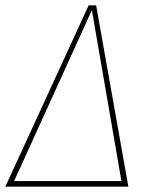

<svg xmlns="http://www.w3.org/2000/svg" viewBox="-29 -701 567 721"><path d="M332 -681 453 0H-9L304 -681ZM316 -663 24 -21H427Z"/></svg>

Font: Fira Sans Condensed Thin
Style: Italic
Weight: 250
Width: 3
Italic angle: -8°
Designer: Carrois Corporate & Edenspiekermann AG
Foundry: Carrois Corporate GbR & Edenspiekermann AG
Version: Version 4.203